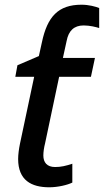

<svg xmlns="http://www.w3.org/2000/svg" viewBox="-20 -785 441 815"><path d="M189 10C226 10 267 0 287 -10V-90C260 -81 239 -76 214 -76C179 -76 164 -96 164 -125C164 -140 167 -160 171 -175L231 -459H366L383 -539H247L263 -612C271 -654 294 -677 335 -677C362 -677 388 -670 401 -666V-751C386 -757 357 -765 326 -765C227 -765 181 -714 158 -606L145 -547L54 -508L45 -459H125L65 -176C60 -152 57 -128 57 -110C57 -20 113 10 189 10Z"/></svg>

Font: Noto Sans Medium
Style: Italic
Weight: 500
Italic angle: -12°
Designer: Monotype Design Team
Foundry: Monotype Imaging Inc.
Version: Version 2.013